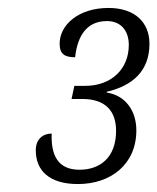

<svg xmlns="http://www.w3.org/2000/svg" viewBox="-20 -842 396 483"><path d="M176 -379C258 -379 323 -428 323 -514C323 -564 295 -602 249 -609L248 -611C313 -626 356 -663 356 -732C356 -785 320 -822 253 -822C177 -822 130 -779 130 -732C130 -705 144 -698 169 -698C175 -753 199 -789 249 -789C283 -789 304 -766 304 -729C304 -669 261 -626 194 -626H167L160 -593H187C246 -593 272 -562 272 -513C272 -445 231 -415 180 -415C126 -415 108 -451 110 -506C87 -506 70 -491 70 -464C70 -412 105 -379 176 -379Z"/></svg>

Font: Noto Serif Tamil ExtraCondensed Light
Style: Italic
Weight: 300
Width: 2
Italic angle: -12°
Designer: Indian Type Foundry, Tom Grace, and the Monotype Design Team
Foundry: Monotype Imaging Inc.
Version: Version 2.003